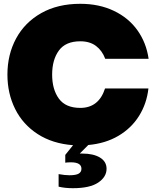

<svg xmlns="http://www.w3.org/2000/svg" viewBox="-20 -752 820 1009"><path d="M288 229V163Q321 169 345 169Q379 169 393.5 160.5Q408 152 408 135Q408 101 353 101Q333 101 323 103V62L364 11Q256 3 178 -47.5Q100 -98 59.5 -179.5Q19 -261 19 -360Q19 -465 64.5 -549.5Q110 -634 196.5 -683Q283 -732 402 -732Q501 -732 578.5 -695Q656 -658 702.5 -592.5Q749 -527 761 -443H533Q517 -486 484.5 -510.5Q452 -535 402 -535Q325 -535 289.5 -486.5Q254 -438 254 -360Q254 -282 289.5 -233.5Q325 -185 402 -185Q499 -185 532 -287H760Q751 -207 710.5 -142.5Q670 -78 602 -38Q534 2 444 10L399 55H412Q471 55 505.5 76Q540 97 540 135Q540 178 496 207.5Q452 237 363 237Q321 237 288 229Z"/></svg>

Font: Aspekta 1000
Style: Regular
Weight: 1000
Designer: Ivo Dolenc
Version: Version 2.000